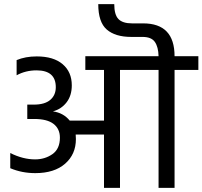

<svg xmlns="http://www.w3.org/2000/svg" viewBox="-20 -916 987 936"><path d="M831 -642H947V-575H831V0H753V-575H565V0H487V-260H349Q350 -253 350 -238Q350 -164 297.5 -118Q245 -72 152 -72Q87 -72 30 -96V-170Q92 -139 151 -139Q199 -139 235.5 -164.5Q272 -190 272 -245Q272 -288 241 -312Q210 -336 147 -336H113V-406H145Q198 -406 225 -429Q252 -452 252 -491Q252 -573 158 -573Q105 -573 61 -549V-623Q104 -641 159 -641Q241 -641 285.5 -603Q330 -565 330 -500Q330 -450 304.5 -417Q279 -384 238 -373Q289 -366 320 -328H487V-575H396V-642H753Q752 -687 735 -711.5Q718 -736 675 -736H620Q542 -736 500.5 -772Q459 -808 459 -896H537Q537 -844 557.5 -823Q578 -802 624 -802H678Q831 -802 831 -642Z"/></svg>

Font: Hind Regular
Style: Regular
Weight: 400
Designer: Manushi Parikh, Satya Rajpurohit
Foundry: Indian Type Foundry
Version: Version 1.201;PS 1.0;hotconv 1.0.78;makeotf.lib2.5.61930; tt